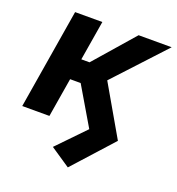

<svg xmlns="http://www.w3.org/2000/svg" viewBox="-135 -645 891 967"><g transform="rotate(20 310.5 -162.0)"><path d="M335.9 211.9 230 140.6 371.6 -5.9 248 -215.3 359.9 -290 527.3 0ZM14.6 0 103 -535.6H249L160.2 0ZM161.1 -209.5 176.3 -322.8H257.8L443.4 -535.6H620.6L318.4 -209.5Z"/></g></svg>

Font: Inter 20pt
Style: Bold Italic
Weight: 700
Italic angle: -9.3988°
Version: Version 4.001;git-66647c0bb